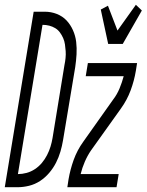

<svg xmlns="http://www.w3.org/2000/svg" viewBox="-60 -784 614 804"><path d="M-40 0 81 -735H127Q154 -735 178 -725.5Q202 -716 218.5 -698.5Q235 -681 245.5 -657.5Q256 -634 259 -608.5Q262 -583 260.5 -556.5Q259 -530 255 -503L204 -197Q200 -173 193 -149Q186 -125 174.5 -102.5Q163 -80 146 -60Q129 -40 107.5 -26Q86 -12 61.5 -6Q37 0 13 0ZM15 -55Q33 -55 51.5 -60Q70 -65 86.5 -76Q103 -87 115.5 -102Q128 -117 137 -134.5Q146 -152 151.5 -170Q157 -188 160 -206L210 -512Q213 -526 214.5 -541Q216 -556 215 -570Q214 -584 212 -598Q210 -612 204.5 -624.5Q199 -637 191 -648Q183 -659 171.5 -666Q160 -673 146.5 -676.5Q133 -680 118 -680ZM393 -600 362 -744 392 -760 432 -656 509 -764 534 -740 454 -600ZM222 0 227 -33Q234 -74 248.5 -114.5Q263 -155 289 -191L413 -366Q430 -388 440.5 -413.5Q451 -439 458 -465H299L308 -520H514L509 -488Q502 -446 487 -405.5Q472 -365 446 -329L321 -154Q306 -132 295 -106.5Q284 -81 278 -56V-55H437L428 0Z"/></svg>

Font: Iosevka Curly Light
Style: Italic
Weight: 300
Italic angle: -9°
Monospace: yes
Designer: Belleve Invis
Foundry: Belleve Invis
Version: Version 22.1.2; ttfautohint (v1.8.4)